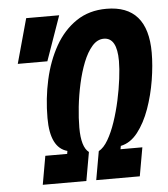

<svg xmlns="http://www.w3.org/2000/svg" viewBox="-51 -749 694 795"><g transform="rotate(-5 296.0 -351.5)"><path d="M94.7 0 115.7 -118.7H206.5L208.5 -130.9Q138.2 -149.9 138.2 -273.4Q138.2 -355 155.3 -431.9Q172.4 -508.8 207 -570.1Q241.7 -631.3 294.9 -667.2Q348.1 -703.1 420.4 -703.1Q591.8 -703.1 591.8 -506.3Q591.8 -453.1 581.8 -391.8Q571.8 -330.6 551.8 -274.4Q531.7 -218.3 501.5 -179.4Q471.2 -140.6 430.7 -132.3L428.2 -118.7H519L498 0H316.9L337.9 -118.7Q358.9 -129.9 376.7 -160.4Q394.5 -190.9 408.7 -232.9Q422.9 -274.9 432.9 -320.8Q442.9 -366.7 448.2 -409.4Q453.6 -452.1 453.6 -483.4Q453.6 -580.6 398.9 -580.6Q372.1 -580.6 350.6 -556.2Q329.1 -531.7 313.2 -491.7Q297.4 -451.7 286.9 -404.1Q276.4 -356.4 271.2 -308.8Q266.1 -261.2 266.1 -222.7Q266.1 -141.6 296.9 -118.7L275.9 0ZM35.2 -507.8 86.4 -693.4H223.6L158.2 -507.8Z"/></g></svg>

Font: CaskaydiaCove NF
Style: Bold Italic
Weight: 700
Italic angle: -10°
Designer: Aaron Bell
Foundry: Saja Typeworks
Version: Version 2111.001; VTT 6.35;Nerd Fonts 3.2.1